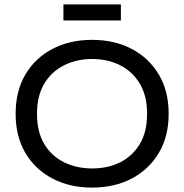

<svg xmlns="http://www.w3.org/2000/svg" viewBox="-20 -841 837 872"><path d="M398 11Q297 11 218.5 -30Q140 -71 95.5 -146Q51 -221 51 -324Q51 -428 95.5 -503Q140 -578 218.5 -619Q297 -660 398 -660Q500 -660 578 -619Q656 -578 701 -503Q746 -428 746 -324Q746 -221 701 -146Q656 -71 578 -30Q500 11 398 11ZM398 -76Q470 -76 526 -104Q582 -132 615 -187Q648 -242 648 -324Q648 -406 615 -461Q582 -516 526 -544.5Q470 -573 398 -573Q328 -573 271 -544.5Q214 -516 181 -461Q148 -406 148 -324Q148 -242 181 -187Q214 -132 271 -104Q328 -76 398 -76ZM268 -748V-821H529V-748Z"/></svg>

Font: Syne Med Modified
Style: Regular
Weight: 500
Designer: Lucas Descroix
Foundry: Bonjour Monde
Version: Version 2.200